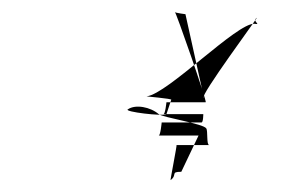

<svg xmlns="http://www.w3.org/2000/svg" viewBox="-20 -366 478 323"><path d="M195 -182C208 -191 233 -186 247 -174C255 -168 322 -158 327 -150C330 -146 327 -122 332 -122C335 -122 275 -122 277 -122C278 -122 266 -62 267 -63C279 -72 266 -77 285 -77L314 -138C317 -138 247 -138 247 -138C250 -138 252 -160 252 -160H319C322 -160 322 -174 322 -174C325 -174 255 -174 255 -174C258 -174 260 -194 260 -194H326C329 -194 275 -349 274 -346C274 -344 295 -342 292 -342L323 -202C314 -202 417 -341 412 -336C403 -330 421 -324 408 -326C379 -328 262 -208 227 -204C221 -204 272 -200 268 -198L260 -174C254 -170 188 -178 195 -182Z"/></svg>

Font: pokerface
Style: oblique
Weight: 400
Version: Version 1